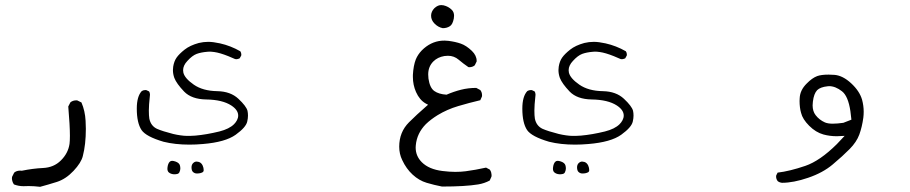

<svg xmlns="http://www.w3.org/2000/svg" viewBox="-20 -406 3540 747"><path d="M91.8 317.9Q111.8 317.9 136.2 320.8Q165.5 313 201.2 301.8Q236.3 290.5 266.1 258.8Q295.9 227.1 302.2 201.2Q314 156.2 314 95.2Q314 80.1 313 64Q311 25.4 296.9 -7.3L281.2 -15.1Q279.3 -15.6 277.3 -15.6Q263.2 -15.6 253.9 -7.8L245.6 8.3Q252 82.5 252 122.1Q252 142.6 250.5 153.8Q245.1 190.4 216.8 218.3Q189.5 245.6 147.5 247.6Q107.4 249.5 64.9 258.3Q61 257.8 58.6 257.8Q44.4 257.8 35.2 265.6L26.9 282.2Q26.4 284.2 26.4 288.3Q26.4 292.5 28.1 298.8Q29.8 305.2 34.2 311.5Q52.2 318.4 71.3 318.4Z M655.8 272Q658.7 272 661.9 272Q665 272 668.9 271Q675.8 269.5 678.2 263.7Q681.6 255.9 681.6 249.8Q681.6 243.7 680.2 238.3Q677.7 227.5 662.1 222.2Q654.3 219.7 649.4 219.7Q644 219.7 640.1 223.6Q633.8 230 631.8 244.1Q631.3 247.6 631.3 250.5Q631.3 259.3 636.2 264.2Q643.6 271 655.8 272ZM746.1 269Q760.3 269 769 263.7Q772.5 261.2 772.5 256.3Q772.5 247.1 768.6 238.3Q763.7 227.5 753.9 224.1Q748.5 222.7 745.8 222.7Q743.2 222.7 742.2 222.7Q736.3 223.6 731.4 228.5Q725.1 234.9 725.1 245.1Q725.1 257.8 731 263.2Q737.3 269 746.1 269ZM512.2 16.6Q512.2 72.3 530.8 100.1Q548.3 125.5 616.2 145.5Q661.1 156.7 717.3 156.7Q742.2 156.7 769.5 154.3Q856.9 147 897 118.2Q937 89.4 941.9 66.9Q944.8 54.2 944.8 43.9Q944.8 33.7 942.9 24.9Q938 6.8 907.5 -21.7Q877 -50.3 825.7 -51.3Q769 -52.2 733.9 -76.7Q698.7 -101.1 693.4 -123.5Q692.4 -127.9 692.4 -132.8Q692.4 -151.4 709 -168.9Q728 -189.9 745.1 -196.3Q762.2 -202.6 787.1 -204.6Q791.5 -205.1 794.9 -205.1Q798.3 -205.1 802.5 -204.8Q806.6 -204.6 813.5 -203.6Q835 -200.7 868.2 -187.5Q881.3 -182.1 894.5 -176.3Q897 -175.8 898.2 -175.8Q899.4 -175.8 900.9 -175.8Q902.3 -175.8 904.3 -176.3Q908.7 -177.2 912.6 -179.2L918.5 -189.9Q918.9 -191.9 918.9 -193.8Q918.9 -200.7 915 -206.5Q877.4 -228 835.9 -237.3Q809.1 -243.2 790.3 -243.2Q771.5 -243.2 753.4 -238.8Q719.2 -229.5 698.2 -212.9Q677.2 -196.3 667.2 -182.1Q657.2 -168 653.8 -146.5Q652.8 -139.6 652.8 -133.3Q652.8 -118.2 658.2 -103Q666.5 -81.1 696.3 -49.8Q725.1 -20 782.2 -19Q845.2 -18.1 879.9 4.4Q906.7 22 906.7 43.5Q906.7 52.7 902.1 61.5Q897.5 70.3 890.6 77.1Q872.1 95.7 833.5 105.5Q783.7 117.7 740.2 121.6Q728.5 122.6 721.2 122.6Q713.9 122.6 705.3 122.6Q696.8 122.6 682.6 120.6Q668.5 118.7 653.8 115.2Q611.8 104.5 590.8 95.2Q566.9 84 561 55.7Q559.1 44.4 559.1 23.9Q559.1 3.4 563 -32.2Q563.5 -35.2 563.5 -37.4Q563.5 -39.6 563 -42Q562.5 -46.4 560.1 -50.3L549.8 -55.2Q547.9 -55.7 545.9 -55.7Q538.1 -55.7 531.7 -51.8Q512.2 -31.2 512.2 16.6Z M1834.5 -168.9Q1834.5 -189.9 1815.9 -208Q1793.9 -229 1772.7 -236.3Q1751.5 -243.7 1724.1 -247.1Q1716.3 -248 1710 -248Q1703.6 -248 1697.8 -247.6Q1654.8 -243.7 1621.1 -210Q1605.5 -193.8 1597.7 -174.8Q1588.4 -150.9 1586.4 -114.7Q1586.4 -110.8 1586.4 -106.4Q1586.4 -75.7 1598.6 -47.9Q1612.3 -17.1 1636.2 -3.4L1645.5 1.5L1637.7 8.3Q1601.6 39.6 1571.3 69.8Q1533.2 107.9 1533.2 164.6Q1533.2 192.9 1544.9 216.8Q1560.5 250.5 1585.4 273.4Q1610.4 296.4 1639.9 305.2Q1669.4 314 1699.7 319.8Q1790 319.8 1840.3 311.5Q1864.3 307.6 1885.3 296.4L1892.1 281.2Q1892.6 278.8 1892.6 275.1Q1892.6 271.5 1891.1 265.4Q1889.6 259.3 1885.7 253.9L1871.1 246.1Q1829.1 255.4 1791.5 260.3Q1773.4 262.7 1751.2 262.7Q1729 262.7 1701.7 259.3Q1648.9 252.9 1621.1 225.1Q1597.2 201.2 1597.2 168Q1597.2 163.6 1597.7 159.2Q1602.1 112.3 1636.7 77.1Q1655.8 58.6 1682.6 42Q1719.7 19.5 1762.5 6.8Q1805.2 -5.9 1848.6 -16.1L1855 -30.3Q1855.5 -32.2 1855.5 -34.7Q1855.5 -47.4 1848.6 -55.7L1833 -64Q1801.8 -64 1773.7 -56.9Q1745.6 -49.8 1717.3 -37.6Q1687 -39.6 1669.9 -51.8Q1652.3 -64 1647 -100.1Q1646 -108.4 1646 -116.2Q1646 -147 1666 -167Q1682.6 -183.6 1709 -188Q1716.3 -189 1722.7 -189Q1746.6 -189 1764.4 -173.8Q1782.2 -158.7 1802.2 -145Q1804.2 -144.5 1805.7 -144.5Q1818.4 -144.5 1827.1 -151.9L1834.5 -167Q1834.5 -168 1834.5 -168.9ZM1746.6 -344.7Q1746.6 -358.9 1737.8 -367.7Q1724.6 -380.9 1705.6 -385.3Q1701.2 -386.2 1696.8 -386.2Q1684.1 -386.2 1672.9 -376.5L1669.9 -374Q1657.2 -360.8 1657.2 -344.7Q1657.2 -327.6 1671.1 -313.7Q1685.1 -299.8 1702.6 -296.4Q1718.8 -296.4 1730.5 -304.2Q1741.2 -311 1745.6 -334Q1746.6 -339.8 1746.6 -344.7Z M2155.8 272Q2158.7 272 2161.9 272Q2165 272 2168.9 271Q2175.8 269.5 2178.2 263.7Q2181.6 255.9 2181.6 249.8Q2181.6 243.7 2180.2 238.3Q2177.7 227.5 2162.1 222.2Q2154.3 219.7 2149.4 219.7Q2144 219.7 2140.1 223.6Q2133.8 230 2131.8 244.1Q2131.3 247.6 2131.3 250.5Q2131.3 259.3 2136.2 264.2Q2143.6 271 2155.8 272ZM2246.1 269Q2260.3 269 2269 263.7Q2272.5 261.2 2272.5 256.3Q2272.5 247.1 2268.6 238.3Q2263.7 227.5 2253.9 224.1Q2248.5 222.7 2245.8 222.7Q2243.2 222.7 2242.2 222.7Q2236.3 223.6 2231.4 228.5Q2225.1 234.9 2225.1 245.1Q2225.1 257.8 2231 263.2Q2237.3 269 2246.1 269ZM2012.2 16.6Q2012.2 72.3 2030.8 100.1Q2048.3 125.5 2116.2 145.5Q2161.1 156.7 2217.3 156.7Q2242.2 156.7 2269.5 154.3Q2356.9 147 2397 118.2Q2437 89.4 2441.9 66.9Q2444.8 54.2 2444.8 43.9Q2444.8 33.7 2442.9 24.9Q2438 6.8 2407.5 -21.7Q2377 -50.3 2325.7 -51.3Q2269 -52.2 2233.9 -76.7Q2198.7 -101.1 2193.4 -123.5Q2192.4 -127.9 2192.4 -132.8Q2192.4 -151.4 2209 -168.9Q2228 -189.9 2245.1 -196.3Q2262.2 -202.6 2287.1 -204.6Q2291.5 -205.1 2294.9 -205.1Q2298.3 -205.1 2302.5 -204.8Q2306.6 -204.6 2313.5 -203.6Q2335 -200.7 2368.2 -187.5Q2381.3 -182.1 2394.5 -176.3Q2397 -175.8 2398.2 -175.8Q2399.4 -175.8 2400.9 -175.8Q2402.3 -175.8 2404.3 -176.3Q2408.7 -177.2 2412.6 -179.2L2418.5 -189.9Q2418.9 -191.9 2418.9 -193.8Q2418.9 -200.7 2415 -206.5Q2377.4 -228 2335.9 -237.3Q2309.1 -243.2 2290.3 -243.2Q2271.5 -243.2 2253.4 -238.8Q2219.2 -229.5 2198.2 -212.9Q2177.2 -196.3 2167.2 -182.1Q2157.2 -168 2153.8 -146.5Q2152.8 -139.6 2152.8 -133.3Q2152.8 -118.2 2158.2 -103Q2166.5 -81.1 2196.3 -49.8Q2225.1 -20 2282.2 -19Q2345.2 -18.1 2379.9 4.4Q2406.7 22 2406.7 43.5Q2406.7 52.7 2402.1 61.5Q2397.5 70.3 2390.6 77.1Q2372.1 95.7 2333.5 105.5Q2283.7 117.7 2240.2 121.6Q2228.5 122.6 2221.2 122.6Q2213.9 122.6 2205.3 122.6Q2196.8 122.6 2182.6 120.6Q2168.5 118.7 2153.8 115.2Q2111.8 104.5 2090.8 95.2Q2066.9 84 2061 55.7Q2059.1 44.4 2059.1 23.9Q2059.1 3.4 2063 -32.2Q2063.5 -35.2 2063.5 -37.4Q2063.5 -39.6 2063 -42Q2062.5 -46.4 2060.1 -50.3L2049.8 -55.2Q2047.9 -55.7 2045.9 -55.7Q2038.1 -55.7 2031.7 -51.8Q2012.2 -31.2 2012.2 16.6Z M3340.3 28.8Q3340.3 5.4 3334 -18.1Q3324.2 -51.8 3291.5 -82Q3259.3 -111.8 3227.1 -114.7Q3214.8 -115.7 3204.1 -115.7Q3175.3 -115.7 3159.2 -109.9Q3139.6 -102.5 3118.7 -81.1Q3092.8 -55.7 3091.3 -24.4Q3090.8 -18.6 3090.8 -13.2Q3090.8 12.7 3096.7 33.2Q3102.5 57.6 3128.2 83.3Q3153.8 108.9 3183.6 117.2Q3208.5 124 3235.8 124Q3241.7 124 3266.1 122.6Q3244.6 145.5 3235.8 154.8Q3170.4 219.7 3113.3 239.3Q3051.8 260.3 3005.4 265.6L3000 276.4Q2999.5 278.3 2999.5 280.3Q2999.5 291 3005.9 298.8Q3012.7 304.2 3022.5 305.2Q3066.9 305.2 3124.3 285.6Q3181.6 266.1 3219.7 233.9Q3259.3 200.7 3285.9 173.6Q3312.5 146.5 3323.2 117.7Q3334 87.9 3338.9 51.8Q3340.3 40.5 3340.3 28.8ZM3261.2 71.8Q3237.8 75.2 3219.5 75.2Q3201.2 75.2 3189.5 70.3Q3167.5 60.5 3153.3 42Q3141.6 26.9 3141.6 3.9Q3141.6 -2.9 3142.6 -10.3Q3144.5 -26.4 3148.7 -37.4Q3152.8 -48.3 3159.2 -55.2Q3171.9 -67.4 3199.7 -70.3Q3202.6 -70.8 3205.6 -70.8Q3230.5 -70.8 3255.9 -50.8Q3279.8 -32.2 3288.6 26.4Q3290.5 39.1 3292.5 59.6Z"/></svg>

Font: Bakudai
Style: ExtraLight
Weight: 200
Version: Version 1.48